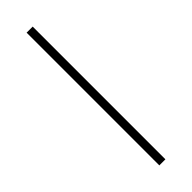

<svg xmlns="http://www.w3.org/2000/svg" viewBox="-242 -708 716 716"><g transform="rotate(-45 116.0 -350.0)"><path d="M100 -700H132V0H100Z"/></g></svg>

Font: KoHo ExtraLight
Style: Regular
Weight: 275
Version: Version 1.000; ttfautohint (v1.6)